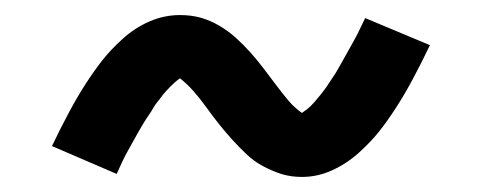

<svg xmlns="http://www.w3.org/2000/svg" viewBox="-20 -424 640 255"><path d="M381 -189Q366 -189 353.5 -193Q341 -197 329 -203.5Q317 -210 307 -219.5Q297 -229 288 -239Q279 -249 271 -259Q263 -269 254 -281.5Q245 -294 236.5 -303.5Q228 -313 219 -320Q216 -318 211.5 -314Q207 -310 201.5 -304Q196 -298 194 -295Q192 -292 189 -288.5Q186 -285 183.5 -280.5Q181 -276 177.5 -271Q174 -266 171 -261Q168 -256 164.5 -250Q161 -244 157.5 -237.5Q154 -231 150 -224Q146 -217 142.5 -209.5Q139 -202 135 -193L49 -230Q61 -255 72 -275.5Q83 -296 94 -313Q105 -330 116 -344Q127 -358 143 -372.5Q159 -387 178.5 -395.5Q198 -404 219 -404Q234 -404 246.5 -400.5Q259 -397 271 -390Q283 -383 293 -374Q303 -365 312 -355Q321 -345 329 -334.5Q337 -324 346 -312Q355 -300 363 -290.5Q371 -281 381 -274Q384 -276 388.5 -279.5Q393 -283 398.5 -289.5Q404 -296 406 -298.5Q408 -301 411 -305Q414 -309 416.5 -313Q419 -317 422.5 -322Q426 -327 429 -332.5Q432 -338 435.5 -344Q439 -350 442.5 -356.5Q446 -363 450 -370Q454 -377 457.5 -384.5Q461 -392 465 -400L551 -364Q539 -339 528 -318.5Q517 -298 506 -281Q495 -264 484 -250Q473 -236 457 -221.5Q441 -207 421.5 -198Q402 -189 381 -189Z"/></svg>

Font: Iosevka Slab Medium Extended
Style: Regular
Weight: 500
Width: 7
Monospace: yes
Designer: Belleve Invis
Foundry: Belleve Invis
Version: Version 11.1.1; ttfautohint (v1.8.3)